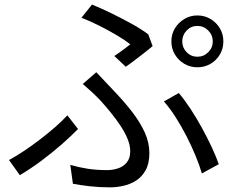

<svg xmlns="http://www.w3.org/2000/svg" viewBox="-20 -785 1040 842"><path d="M779.2 -603.3Q779.2 -575.8 798.6 -556Q817.9 -536.2 845.4 -536.2Q873.5 -536.2 893.3 -556Q913.1 -575.8 913.1 -603.3Q913.1 -631.1 893.3 -651.2Q873.5 -671.3 845.4 -671.3Q817.9 -671.3 798.6 -651.2Q779.2 -631.1 779.2 -603.3ZM731.6 -603.3Q731.6 -635.2 747.1 -660.8Q762.6 -686.3 788.5 -701.8Q814.5 -717.3 845.4 -717.3Q877 -717.3 903.1 -701.8Q929.1 -686.3 944.3 -660.8Q959.5 -635.2 959.5 -603.3Q959.5 -571.7 944.3 -545.9Q929.1 -520.2 903.1 -505Q877 -489.9 845.4 -489.9Q814.5 -489.9 788.5 -505Q762.6 -520.2 747.1 -545.9Q731.6 -571.7 731.6 -603.3ZM481.3 -539.4Q501.4 -552.7 520.7 -567.1Q540.1 -581.5 551.3 -590.4Q529.7 -608.2 493.8 -629.5Q457.9 -650.8 416.9 -671.5Q375.9 -692.2 337.3 -707.2L383.4 -765Q422.1 -749.4 467.9 -727.1Q513.7 -704.8 557.4 -680.7Q601 -656.5 630.3 -634.3L649.3 -582.8Q640.5 -575 626.3 -563.9Q612.1 -552.7 595.4 -539.8Q578.7 -526.9 562.3 -514.5Q545.9 -502.1 531.7 -492.3ZM288.3 -61.8Q326.4 -51 364.6 -45Q402.8 -39 449.9 -39Q473.2 -39 496.5 -46.3Q519.8 -53.5 535.5 -71.9Q551.1 -90.3 551.1 -122.3Q551.1 -147.6 539.2 -176.5Q527.3 -205.5 507.8 -234.5Q488.4 -263.6 466.1 -291Q443.8 -318.5 423.1 -341.3Q406.8 -359.1 385.4 -379.1Q363.9 -399 343 -416.8L402.3 -468.2Q420.6 -449.1 439.2 -429.3Q457.9 -409.5 475.5 -390.7Q522.5 -342 558.4 -295.7Q594.4 -249.4 614.8 -204.2Q635.1 -159 635.1 -113.9Q635.1 -68 618.6 -38.4Q602.1 -8.8 576.1 7.4Q550.2 23.7 520 30.1Q489.9 36.6 463.2 36.6Q415.4 36.6 374.4 31.9Q333.5 27.3 299.7 20.9ZM865.3 -24.4Q854.9 -60.4 837.2 -102.9Q819.6 -145.5 797.3 -188.9Q774.9 -232.2 749.9 -271.5Q724.9 -310.7 698.7 -340.1L764.2 -377.1Q789.8 -346.7 815.9 -306.9Q841.9 -267.1 865.7 -223.9Q889.5 -180.6 908.7 -139.3Q927.9 -97.9 939.5 -65ZM322.2 -219.3Q293.4 -189.7 252.4 -153.5Q211.3 -117.3 163.5 -81.5Q115.7 -45.7 67 -16.8L19.5 -83.2Q50.7 -100 86.3 -123.8Q121.9 -147.6 157.1 -174.7Q192.4 -201.8 223.3 -228.9Q254.2 -256 275.4 -279.2Z"/></svg>

Font: Shanggu Sans SC VF
Style: Regular
Weight: 250
Designer: GuiWonder
Version: Version 1.021